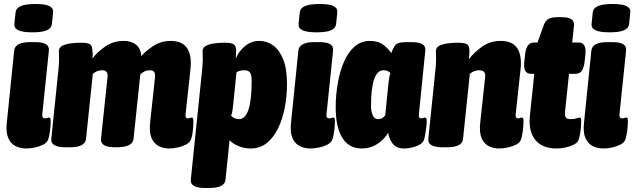

<svg xmlns="http://www.w3.org/2000/svg" viewBox="-20 -736 3178 962"><path d="M111 8Q82 8 58 -4Q34 -16 21.5 -44Q9 -72 14 -120L51 -483Q56 -525 132 -525H154Q194 -525 210.5 -514.5Q227 -504 225 -483L192 -165Q189 -143 206 -143Q212 -143 217 -145Q222 -147 226 -147Q230 -147 232 -143.5Q234 -140 234 -127Q234 -105 230 -75.5Q226 -46 219 -32Q213 -20 195.5 -11Q178 -2 155 3Q132 8 111 8ZM142 -574Q93 -574 71.5 -584.5Q50 -595 52 -616L58 -674Q60 -695 84 -705.5Q108 -716 157 -716Q207 -716 227.5 -705.5Q248 -695 246 -674L240 -616Q238 -595 215 -584.5Q192 -574 142 -574Z M826 8Q799 8 775.5 -4Q752 -16 739.5 -44Q727 -72 732 -120L756 -342Q757 -349 757 -352Q757 -355 757 -359Q757 -370 751 -377Q745 -384 728 -384Q705 -384 683 -363L649 -40Q645 2 562 2H558Q482 2 486 -40L518 -342Q519 -349 519 -352Q519 -355 519 -359Q519 -370 512.5 -377Q506 -384 491 -384Q466 -384 445 -366L411 -40Q407 2 329 2H309Q233 2 237 -40L273 -389Q274 -397 275 -413Q276 -429 276 -440Q276 -450 275.5 -459.5Q275 -469 275 -480Q275 -498 293 -507Q311 -516 336.5 -519Q362 -522 386 -522Q416 -522 429.5 -515Q443 -508 443 -480Q446 -463 443 -443Q468 -476 508 -503.5Q548 -531 600 -531Q638 -531 661.5 -512.5Q685 -494 688 -455Q714 -484 751 -507.5Q788 -531 835 -531Q936 -531 936 -419Q936 -412 935.5 -403.5Q935 -395 934 -387L910 -165Q907 -143 921 -143Q927 -143 932 -145Q937 -147 941 -147Q945 -147 947 -143.5Q949 -140 949 -127Q949 -105 945.5 -75.5Q942 -46 934 -32Q928 -20 910.5 -11Q893 -2 870 3Q847 8 826 8Z M1008 206Q932 206 936 164L993 -389Q994 -397 995 -413Q996 -429 996 -440Q996 -450 995.5 -459.5Q995 -469 995 -480Q995 -498 1013 -507Q1031 -516 1056.5 -519Q1082 -522 1106 -522Q1136 -522 1149.5 -515Q1163 -508 1163 -480Q1163 -471 1162.5 -461Q1162 -451 1161 -442Q1176 -479 1207.5 -505Q1239 -531 1279 -531Q1317 -531 1348.5 -508.5Q1380 -486 1399 -438.5Q1418 -391 1418 -315Q1418 -255 1407 -197.5Q1396 -140 1373.5 -93.5Q1351 -47 1317 -19.5Q1283 8 1236 8Q1206 8 1177.5 -3Q1149 -14 1130 -33L1110 164Q1106 206 1028 206ZM1177 -139Q1241 -139 1241 -330Q1241 -360 1233 -372Q1225 -384 1203 -384Q1183 -384 1165 -374L1148 -208Q1147 -195 1144.5 -180.5Q1142 -166 1138 -157Q1143 -149 1154.5 -144Q1166 -139 1177 -139Z M1535 8Q1506 8 1482 -4Q1458 -16 1445.5 -44Q1433 -72 1438 -120L1475 -483Q1480 -525 1556 -525H1578Q1618 -525 1634.5 -514.5Q1651 -504 1649 -483L1616 -165Q1613 -143 1630 -143Q1636 -143 1641 -145Q1646 -147 1650 -147Q1654 -147 1656 -143.5Q1658 -140 1658 -127Q1658 -105 1654 -75.5Q1650 -46 1643 -32Q1637 -20 1619.5 -11Q1602 -2 1579 3Q1556 8 1535 8ZM1566 -574Q1517 -574 1495.5 -584.5Q1474 -595 1476 -616L1482 -674Q1484 -695 1508 -705.5Q1532 -716 1581 -716Q1631 -716 1651.5 -705.5Q1672 -695 1670 -674L1664 -616Q1662 -595 1639 -584.5Q1616 -574 1566 -574Z M1792 8Q1729 8 1695.5 -45Q1662 -98 1662 -198Q1662 -260 1672.5 -319.5Q1683 -379 1703.5 -426.5Q1724 -474 1756.5 -502.5Q1789 -531 1832 -531Q1876 -531 1902.5 -510Q1929 -489 1940 -470Q1949 -492 1956 -503.5Q1963 -515 1976.5 -520Q1990 -525 2018 -525H2040Q2080 -525 2096.5 -514.5Q2113 -504 2111 -483L2079 -165Q2076 -143 2090 -143Q2096 -143 2101 -145Q2106 -147 2110 -147Q2114 -147 2116 -143.5Q2118 -140 2118 -127Q2118 -117 2115.5 -96.5Q2113 -76 2109.5 -57Q2106 -38 2103 -32Q2095 -14 2064.5 -3Q2034 8 2005 8Q1968 8 1949 -14.5Q1930 -37 1925 -71Q1906 -38 1871 -15Q1836 8 1792 8ZM1875 -139Q1883 -139 1890.5 -142Q1898 -145 1910 -157L1926 -315Q1928 -329 1930 -345Q1932 -361 1936 -370Q1932 -375 1923.5 -379.5Q1915 -384 1902 -384Q1839 -384 1839 -205Q1839 -178 1847.5 -158.5Q1856 -139 1875 -139Z M2480 8Q2452 8 2428.5 -4Q2405 -16 2393 -44Q2381 -72 2386 -120L2410 -342Q2411 -349 2411 -352Q2411 -355 2411 -359Q2411 -370 2404 -377Q2397 -384 2380 -384Q2355 -384 2334 -366L2300 -40Q2296 2 2218 2H2198Q2122 2 2126 -40L2162 -389Q2163 -397 2164 -413Q2165 -429 2165 -440Q2165 -450 2164.5 -459.5Q2164 -469 2164 -480Q2164 -498 2182 -507Q2200 -516 2225.5 -519Q2251 -522 2275 -522Q2305 -522 2318.5 -515Q2332 -508 2332 -480Q2332 -459 2329 -439Q2354 -472 2394.5 -501.5Q2435 -531 2489 -531Q2590 -531 2590 -419Q2590 -412 2589.5 -403.5Q2589 -395 2588 -387L2564 -165Q2561 -143 2575 -143Q2581 -143 2586 -145Q2591 -147 2595 -147Q2599 -147 2601 -143.5Q2603 -140 2603 -127Q2603 -105 2599 -75.5Q2595 -46 2588 -32Q2583 -20 2565 -11Q2547 -2 2524 3Q2501 8 2480 8Z M2769 8Q2696 8 2661.5 -36Q2627 -80 2635 -156L2657 -366H2641Q2600 -366 2607 -426L2611 -463Q2615 -495 2625.5 -509Q2636 -523 2657 -523H2673L2705 -611Q2713 -633 2728.5 -641.5Q2744 -650 2775 -650H2791Q2828 -650 2843 -639.5Q2858 -629 2856 -608L2847 -523H2879Q2920 -523 2913 -463L2909 -426Q2905 -395 2894.5 -380.5Q2884 -366 2863 -366H2831L2811 -176Q2809 -157 2814.5 -148Q2820 -139 2840 -139Q2857 -139 2868.5 -143Q2880 -147 2884 -147Q2888 -147 2890 -143.5Q2892 -140 2892 -127Q2892 -105 2888 -75.5Q2884 -46 2877 -32Q2872 -20 2854 -11Q2836 -2 2813 3Q2790 8 2769 8Z M3003 8Q2974 8 2950 -4Q2926 -16 2913.5 -44Q2901 -72 2906 -120L2943 -483Q2948 -525 3024 -525H3046Q3086 -525 3102.5 -514.5Q3119 -504 3117 -483L3084 -165Q3081 -143 3098 -143Q3104 -143 3109 -145Q3114 -147 3118 -147Q3122 -147 3124 -143.5Q3126 -140 3126 -127Q3126 -105 3122 -75.5Q3118 -46 3111 -32Q3105 -20 3087.5 -11Q3070 -2 3047 3Q3024 8 3003 8ZM3034 -574Q2985 -574 2963.5 -584.5Q2942 -595 2944 -616L2950 -674Q2952 -695 2976 -705.5Q3000 -716 3049 -716Q3099 -716 3119.5 -705.5Q3140 -695 3138 -674L3132 -616Q3130 -595 3107 -584.5Q3084 -574 3034 -574Z"/></svg>

Font: Asap Condensed Condensed Black
Style: Italic
Weight: 900
Width: 3
Italic angle: -6°
Designer: Pablo Cosgaya
Foundry: Omnibus-Type
Version: Version 3.001; ttfautohint (v1.8.4.7-5d5b)